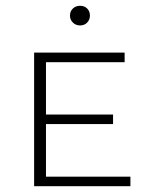

<svg xmlns="http://www.w3.org/2000/svg" viewBox="-20 -644 516 664"><path d="M98 0V-462H139V0ZM112 0V-33H431V0ZM112 -215V-248H371V-215ZM112 -429V-462H411V-429ZM257 -556Q242 -556 232 -566Q222 -576 222 -590Q222 -605 232 -614.5Q242 -624 257 -624Q272 -624 281.5 -614.5Q291 -605 291 -590Q291 -576 281.5 -566Q272 -556 257 -556Z"/></svg>

Font: Ysabeau SC ExtraLight
Style: Regular
Weight: 250
Designer: Christian Thalmann (Catharsis Fonts)
Version: Version 2.001;gftools[0.9.30]; featfreeze: smcp